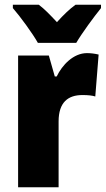

<svg xmlns="http://www.w3.org/2000/svg" viewBox="-20 -786 444 806"><path d="M139 -606H300C324 -647 374 -715 404 -752V-766H297C273 -749 248 -725 219 -693C190 -724 167 -748 143 -766H34V-752C64 -718 118 -644 139 -606ZM345 -563C288 -563 241 -513 218 -465H210L185 -553H56V0H226V-276C226 -357 266 -387 326 -387C351 -387 367 -385 380 -381L394 -557C377 -561 361 -563 345 -563Z"/></svg>

Font: Noto Sans Sinhala UI Condensed Black
Style: Regular
Weight: 900
Width: 3
Designer: Jelle Bosma - Monotype Design Team
Foundry: Monotype Imaging Inc.
Version: Version 2.006